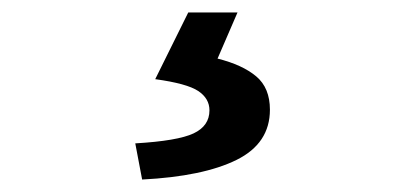

<svg xmlns="http://www.w3.org/2000/svg" viewBox="-20 -24 660 308"><path d="M208 264 197 206Q265 202 290.5 190Q316 178 316 153Q316 134 298 122Q280 110 229 103L282 -4H361L329 70Q369 80 391 98.5Q413 117 413 152Q413 206 359.5 232.5Q306 259 208 264Z"/></svg>

Font: Noto Sans HK Thin SemiBold
Style: Regular
Weight: 600
Version: Version 2.004-H2;hotconv 1.0.118;makeotfexe 2.5.65603